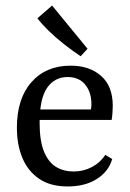

<svg xmlns="http://www.w3.org/2000/svg" viewBox="-20 -663 469 693"><path d="M41 -202Q41 -307 93.5 -366.5Q146 -426 235 -426Q303 -426 345 -389Q387 -352 387 -281Q387 -271 386 -256.5Q385 -242 383 -230H98V-268H308Q309 -273 309.5 -277Q310 -281 310 -287Q310 -330 287.5 -357.5Q265 -385 224 -385Q177 -385 150 -346Q123 -307 123 -220Q123 -154 139 -115.5Q155 -77 182.5 -60.5Q210 -44 246 -44Q281 -44 311.5 -60Q342 -76 360 -104L385 -89Q372 -44 329.5 -17Q287 10 224 10Q162 10 121.5 -17.5Q81 -45 61 -92.5Q41 -140 41 -202ZM296 -487 271 -460Q241 -480 210.5 -504Q180 -528 155 -552.5Q130 -577 115 -597L168 -643Z"/></svg>

Font: Rasa
Style: Regular
Weight: 400
Designer: Anna Giedrys (Yrsa+Rasa design), David Brezina (Yrsa art-direction, Rasa art-direction, design)
Foundry: Rosetta Type Foundry
Version: Version 2.004